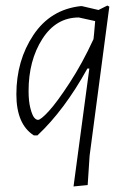

<svg xmlns="http://www.w3.org/2000/svg" viewBox="-20 -482 470 692"><path d="M275 -460 335 -446 367 -462 374 -458 303 79 296 185 245 190 302 -235H295Q212 -85 115 6H102Q39 -34 39 -142Q39 -264 100.5 -356Q162 -448 271 -460ZM83 -154Q83 -117 89.5 -92Q96 -67 103 -58.5Q110 -50 117 -50Q127 -50 156 -81.5Q185 -113 231 -183.5Q277 -254 317 -341L319 -360L323 -406L264 -419Q182 -419 132.5 -341.5Q83 -264 83 -154Z"/></svg>

Font: Alegreya Sans Light
Style: Italic
Weight: 300
Italic angle: -7°
Designer: Juan Pablo del Peral
Foundry: Huerta Tipografica
Version: Version 2.007